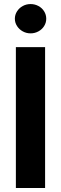

<svg xmlns="http://www.w3.org/2000/svg" viewBox="-20 -944 306 964"><path d="M206.4 0H59.7V-707.2H206.4ZM54.6 -850Q54.6 -869.9 65.5 -887Q76.3 -904 94.3 -913.8Q112.2 -923.6 133.6 -923.6Q154.8 -923.6 173 -913.8Q191.2 -904 201.7 -887Q212.2 -869.9 212.2 -850Q212.2 -830.2 201.7 -813.3Q191.2 -796.4 173 -786.5Q154.8 -776.5 133.6 -776.5Q112.2 -776.5 94.3 -786.5Q76.3 -796.4 65.5 -813.3Q54.6 -830.2 54.6 -850Z"/></svg>

Font: Pretendard Variable
Style: Regular
Weight: 400
Designer: Base glyphs from Inter by Rasmus Andersson; Hangul glyphs from Noto Sans CJK(Source Han Sans) by Jang Soo-young and Kang
Foundry: Kil Hyung-jin
Version: Version 1.100;FEAKit 1.0